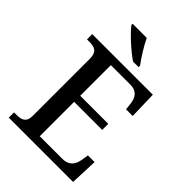

<svg xmlns="http://www.w3.org/2000/svg" viewBox="-265 -1046 1161 1161"><g transform="rotate(45 315.5 -465.5)"><path d="M327 -771H374V-784C345 -822 305 -886 284 -931H163V-921C188 -886 272 -807 327 -771ZM35 0H585L592 -177H535L528 -133C521 -89 498 -53 442 -53H247V-347H487V-399H247V-661H415C469 -661 491 -626 496 -581L501 -537H558L553 -714H35V-669H56C97 -669 130 -660 130 -599V-110C130 -53 96 -45 56 -45H35Z"/></g></svg>

Font: Noto Serif Yezidi Medium
Style: Regular
Weight: 500
Designer: Dalton Maag Ltd
Foundry: Dalton Maag Ltd
Version: Version 1.001